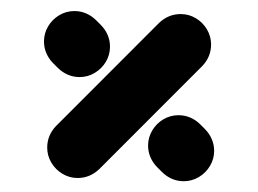

<svg xmlns="http://www.w3.org/2000/svg" viewBox="-20 -435 472 351"><path d="M250.7 -168.9Q250.7 -183.7 258.3 -196.5Q265.9 -209.3 278.7 -216.9Q291.5 -224.4 306.3 -224.4Q317.8 -224.4 328 -220Q338.1 -215.6 345.9 -207.8L354.8 -198.9Q362.6 -191.1 367 -180.9Q371.5 -170.7 371.5 -159.3Q371.5 -144.4 363.9 -131.7Q356.3 -118.9 343.5 -111.3Q330.7 -103.7 315.9 -103.7Q304.4 -103.7 294.3 -108.1Q284.1 -112.6 276.3 -120.4L267.4 -129.3Q259.6 -137 255.2 -147.2Q250.7 -157.4 250.7 -168.9ZM121.9 -109.6Q107 -109.6 94.3 -117.2Q81.5 -124.8 73.9 -137.6Q66.3 -150.4 66.3 -165.2Q66.3 -187.8 82.6 -204.8L270.7 -393Q287.8 -409.3 310.4 -409.3Q325.2 -409.3 338 -401.7Q350.7 -394.1 358.3 -381.3Q365.9 -368.5 365.9 -353.7Q365.9 -331.1 349.6 -314.1L161.5 -125.9Q144.4 -109.6 121.9 -109.6ZM60.4 -359.3Q60.4 -374.1 68 -386.9Q75.6 -399.6 88.3 -407.2Q101.1 -414.8 115.9 -414.8Q127.4 -414.8 137.6 -410.4Q147.8 -405.9 155.6 -398.1L164.4 -389.3Q172.2 -381.5 176.7 -371.3Q181.1 -361.1 181.1 -349.6Q181.1 -334.8 173.5 -322Q165.9 -309.3 153.1 -301.7Q140.4 -294.1 125.6 -294.1Q114.1 -294.1 103.9 -298.5Q93.7 -303 85.9 -310.7L77 -319.6Q69.3 -327.4 64.8 -337.6Q60.4 -347.8 60.4 -359.3Z"/></svg>

Font: 26F Galaxy Sans
Style: Regular
Weight: 400
Designer: C₂₉H₂₅N₃O₅
Version: Version 1.100;FEAKit 1.0